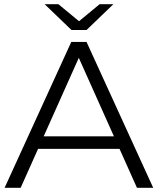

<svg xmlns="http://www.w3.org/2000/svg" viewBox="-20 -901 757 921"><path d="M2 0 322 -700H395L715 0H637L343 -657H373L79 0ZM128 -187 150 -247H557L579 -187ZM323 -757 194 -881H260L387 -776H331L458 -881H524L395 -757Z"/></svg>

Font: MOST Montserrat
Style: Regular
Weight: 400
Designer: Julieta Ulanovsky
Foundry: Julieta Ulanovsky
Version: Version 8.000;March 11, 2024;FontCreator 15.0.0.2926 64-bit